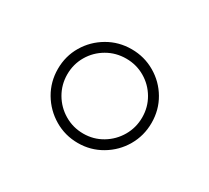

<svg xmlns="http://www.w3.org/2000/svg" viewBox="-72 -829 565 518"><g transform="rotate(30 210.5 -570.0)"><path d="M64.5 -570.3Q64.5 -610.4 84.2 -643.6Q104 -676.8 137.5 -696.3Q170.9 -715.8 210.9 -715.8Q250.5 -715.8 283.9 -696.3Q317.4 -676.8 336.9 -643.6Q356.4 -610.4 356.4 -570.3Q356.4 -530.3 336.9 -496.8Q317.4 -463.4 283.9 -443.6Q250.5 -423.8 210.9 -423.8Q170.9 -423.8 137.5 -443.6Q104 -463.4 84.2 -496.8Q64.5 -530.3 64.5 -570.3ZM327.1 -570.3Q327.1 -602.1 311.5 -628.7Q295.9 -655.3 269.3 -670.9Q242.7 -686.5 210.9 -686.5Q178.7 -686.5 151.9 -670.9Q125 -655.3 109.4 -628.7Q93.8 -602.1 93.8 -570.3Q93.8 -538.6 109.4 -511.7Q125 -484.9 151.9 -469Q178.7 -453.1 210.9 -453.1Q242.7 -453.1 269.3 -469Q295.9 -484.9 311.5 -511.7Q327.1 -538.6 327.1 -570.3Z"/></g></svg>

Font: Pretendard Std Thin
Style: Regular
Weight: 100
Designer: Base glyphs from Inter by Rasmus Andersson; Hangeul glyphs from Noto Sans CJK(Source Han Sans) by Jang Soo-young and Kan
Foundry: Kil Hyung-jin
Version: Version 1.309